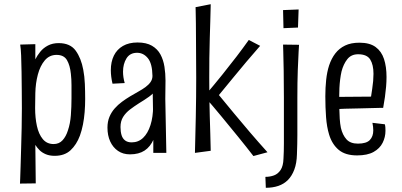

<svg xmlns="http://www.w3.org/2000/svg" viewBox="-20 -727 1913 913"><path d="M75 146Q75 146 76 123Q77 100 78 62Q79 24 80.5 -23Q82 -70 83 -119Q84 -168 84 -211Q84 -250 83.5 -295.5Q83 -341 82.5 -385Q82 -429 80.5 -463.5Q79 -498 76 -515L148 -517V-445Q157 -463 171.5 -481Q186 -499 208 -510.5Q230 -522 259 -522Q314 -522 340 -486Q366 -450 376 -395Q382 -364 383.5 -328Q385 -292 385 -256Q385 -225 382.5 -194Q380 -163 374.5 -135Q369 -107 360 -82Q344 -39 315.5 -12.5Q287 14 240 14Q216 14 198 6.5Q180 -1 168 -13Q156 -25 148 -38L150 145ZM147 -213Q147 -167 155.5 -128Q164 -89 183.5 -65.5Q203 -42 235 -42Q261 -42 277.5 -60Q294 -78 303 -107Q314 -139 317 -179.5Q320 -220 320 -260Q320 -292 320 -321.5Q320 -351 317 -376Q313 -416 298.5 -441Q284 -466 249 -466Q215 -466 193 -440Q171 -414 160 -372.5Q149 -331 148 -284Z M709 0V-113L705 -366Q704 -425 683 -450.5Q662 -476 632 -476Q598 -476 581.5 -449.5Q565 -423 565 -386Q565 -373 567 -359.5Q569 -346 573 -332L515 -329Q511 -346 509 -362Q507 -378 507 -393Q507 -433 521.5 -462.5Q536 -492 564.5 -508.5Q593 -525 634 -525Q676 -525 702.5 -509.5Q729 -494 743 -468Q757 -442 762 -409.5Q767 -377 767 -344L766 -257L771 0ZM598 7Q565 7 541 -9.5Q517 -26 504 -54.5Q491 -83 491 -120Q491 -149 500.5 -171.5Q510 -194 525.5 -211.5Q541 -229 560 -243Q579 -257 599 -269Q619 -281 638 -291.5Q657 -302 672 -313Q687 -324 696 -337Q705 -350 705 -366L741 -359Q741 -327 726 -305Q711 -283 688.5 -267Q666 -251 641 -236Q619 -222 598.5 -206.5Q578 -191 565.5 -171Q553 -151 553 -123Q553 -101 558 -84.5Q563 -68 575 -59Q587 -50 606 -50Q638 -50 660.5 -71.5Q683 -93 695.5 -132Q708 -171 708 -221L740 -284Q740 -211 733.5 -156.5Q727 -102 711 -65.5Q695 -29 667.5 -11Q640 7 598 7Z M1185 15Q1151 -29 1112 -77Q1073 -125 1032.5 -174Q992 -223 952 -269Q1001 -327 1038 -373Q1075 -419 1105.5 -459Q1136 -499 1163 -537L1217 -509Q1182 -469 1151.5 -433Q1121 -397 1090 -359Q1059 -321 1021 -275Q1058 -230 1094 -186.5Q1130 -143 1168.5 -98Q1207 -53 1252 -3ZM907 0Q907 0 907.5 -23Q908 -46 909 -84.5Q910 -123 911 -170Q912 -217 912.5 -265.5Q913 -314 913 -357Q913 -400 912.5 -447Q912 -494 912 -537.5Q912 -581 911.5 -616Q911 -651 910.5 -672Q910 -693 910 -693L982 -707Q982 -707 981.5 -685Q981 -663 980 -626.5Q979 -590 977.5 -544Q976 -498 975.5 -450.5Q975 -403 975 -359Q975 -315 975.5 -267Q976 -219 977.5 -173.5Q979 -128 980 -91Q981 -54 981.5 -32Q982 -10 982 -10Z M1244 166 1242 114Q1264 114 1283 107Q1302 100 1314.5 81Q1327 62 1328 27Q1330 -6 1330 -45.5Q1330 -85 1330 -137.5Q1330 -190 1330 -262Q1330 -334 1329 -391Q1328 -448 1327 -481.5Q1326 -515 1326 -515L1402 -514Q1402 -514 1400 -481.5Q1398 -449 1396 -392.5Q1394 -336 1394 -263Q1394 -219 1394 -187Q1394 -155 1394 -131Q1394 -107 1394 -85.5Q1394 -64 1393.5 -42Q1393 -20 1392 7Q1391 49 1379.5 79.5Q1368 110 1349 129Q1330 148 1303.5 157Q1277 166 1244 166ZM1328 -593 1326 -679 1400 -682 1397 -596Z M1678 12Q1622 12 1590.5 -14.5Q1559 -41 1545 -87Q1534 -123 1530.5 -169.5Q1527 -216 1527 -269Q1527 -310 1531 -347.5Q1535 -385 1545 -416Q1556 -449 1574.5 -473Q1593 -497 1621 -510.5Q1649 -524 1689 -524Q1738 -524 1766 -503.5Q1794 -483 1806 -446.5Q1818 -410 1818 -361Q1818 -339 1816 -315Q1814 -291 1810.5 -266Q1807 -241 1802 -214L1744 -265Q1747 -286 1750 -305Q1753 -324 1754.5 -342Q1756 -360 1756 -376Q1756 -419 1740.5 -444Q1725 -469 1683 -469Q1650 -469 1631.5 -445.5Q1613 -422 1604 -387Q1600 -369 1597.5 -349Q1595 -329 1594 -308.5Q1593 -288 1593 -268Q1593 -239 1593.5 -212.5Q1594 -186 1595.5 -162.5Q1597 -139 1601 -119Q1609 -85 1627.5 -64.5Q1646 -44 1682 -44Q1722 -44 1738.5 -61Q1755 -78 1755 -107Q1755 -115 1754 -124Q1753 -133 1751 -143L1810 -136Q1812 -129 1812.5 -121Q1813 -113 1813 -105Q1813 -75 1799.5 -48Q1786 -21 1756.5 -4.5Q1727 12 1678 12ZM1554 -207 1553 -266 1802 -268V-214Q1802 -214 1786.5 -214Q1771 -214 1745.5 -213Q1720 -212 1687.5 -211.5Q1655 -211 1620.5 -210Q1586 -209 1554 -207Z"/></svg>

Font: Truculenta
Style: Regular
Weight: 400
Designer: Ivan Castro, Eva Sanz & Omnibus-Type Team
Foundry: Omnibus-Type
Version: Version 1.002